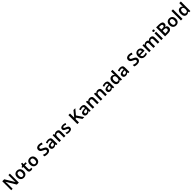

<svg xmlns="http://www.w3.org/2000/svg" viewBox="1816 -5786 10822 10822"><g transform="rotate(-45 7227.5 -375.0)"><path d="M700 0H541L203 -560H199Q202 -515 204.5 -463.5Q207 -412 208 -360V0H93V-714H251L588 -158H591Q589 -198 587 -250Q585 -302 584 -351V-714H700Z M1358 -272Q1358 -137 1288 -63.5Q1218 10 1098 10Q1024 10 966 -23Q908 -56 875 -119Q842 -182 842 -272Q842 -407 911.5 -479.5Q981 -552 1101 -552Q1176 -552 1234 -519.5Q1292 -487 1325 -424.5Q1358 -362 1358 -272ZM971 -272Q971 -186 1001.5 -139Q1032 -92 1100 -92Q1168 -92 1198.5 -139Q1229 -186 1229 -272Q1229 -358 1198.5 -404Q1168 -450 1099 -450Q1032 -450 1001.5 -404Q971 -358 971 -272Z M1698 -91Q1721 -91 1743.5 -95.5Q1766 -100 1785 -106V-12Q1765 -3 1733 3.5Q1701 10 1666 10Q1620 10 1582 -5.5Q1544 -21 1522 -59Q1500 -97 1500 -165V-447H1427V-502L1507 -546L1547 -661H1626V-542H1780V-447H1626V-166Q1626 -128 1646 -109.5Q1666 -91 1698 -91Z M2378 -272Q2378 -137 2308 -63.5Q2238 10 2118 10Q2044 10 1986 -23Q1928 -56 1895 -119Q1862 -182 1862 -272Q1862 -407 1931.5 -479.5Q2001 -552 2121 -552Q2196 -552 2254 -519.5Q2312 -487 2345 -424.5Q2378 -362 2378 -272ZM1991 -272Q1991 -186 2021.5 -139Q2052 -92 2120 -92Q2188 -92 2218.5 -139Q2249 -186 2249 -272Q2249 -358 2218.5 -404Q2188 -450 2119 -450Q2052 -450 2021.5 -404Q1991 -358 1991 -272Z M3223 -195Q3223 -100 3154 -45Q3085 10 2963 10Q2845 10 2763 -30V-150Q2808 -130 2862 -113.5Q2916 -97 2972 -97Q3036 -97 3066 -122Q3096 -147 3096 -188Q3096 -233 3058 -259Q3020 -285 2947 -316Q2903 -335 2863 -361Q2823 -387 2797 -427Q2771 -467 2771 -529Q2771 -621 2835.5 -672.5Q2900 -724 3008 -724Q3065 -724 3114.5 -712Q3164 -700 3214 -678L3173 -575Q3128 -594 3087.5 -605Q3047 -616 3004 -616Q2952 -616 2925 -592.5Q2898 -569 2898 -532Q2898 -502 2913 -482Q2928 -462 2959.5 -445Q2991 -428 3041 -406Q3098 -381 3139 -354Q3180 -327 3201.5 -289Q3223 -251 3223 -195Z M3562 -552Q3667 -552 3721.5 -506Q3776 -460 3776 -364V0H3687L3662 -75H3658Q3623 -31 3584 -10.5Q3545 10 3478 10Q3405 10 3357 -31Q3309 -72 3309 -158Q3309 -242 3370.5 -284Q3432 -326 3557 -331L3651 -334V-361Q3651 -412 3626 -434.5Q3601 -457 3556 -457Q3515 -457 3477.5 -445Q3440 -433 3403 -417L3363 -505Q3403 -526 3454.5 -539Q3506 -552 3562 -552ZM3585 -254Q3502 -251 3470 -225.5Q3438 -200 3438 -157Q3438 -118 3460.5 -101.5Q3483 -85 3520 -85Q3575 -85 3613 -116.5Q3651 -148 3651 -210V-256Z M4224 -552Q4315 -552 4366.5 -505Q4418 -458 4418 -353V0H4292V-328Q4292 -450 4192 -450Q4116 -450 4088 -402Q4060 -354 4060 -265V0H3934V-542H4031L4049 -471H4056Q4082 -513 4127.5 -532.5Q4173 -552 4224 -552Z M4945 -157Q4945 -75 4886.5 -32.5Q4828 10 4719 10Q4662 10 4621.5 2Q4581 -6 4543 -23V-130Q4583 -111 4631.5 -98Q4680 -85 4723 -85Q4775 -85 4798 -101Q4821 -117 4821 -144Q4821 -160 4812 -172.5Q4803 -185 4776.5 -200Q4750 -215 4698 -237Q4646 -257 4611.5 -278.5Q4577 -300 4559.5 -329Q4542 -358 4542 -404Q4542 -477 4599.5 -514.5Q4657 -552 4753 -552Q4803 -552 4847.5 -542Q4892 -532 4937 -512L4897 -419Q4859 -435 4823 -446Q4787 -457 4749 -457Q4666 -457 4666 -410Q4666 -393 4676.5 -381Q4687 -369 4713.5 -355.5Q4740 -342 4789 -323Q4837 -304 4872 -283.5Q4907 -263 4926 -233Q4945 -203 4945 -157Z M5920 0H5773L5561 -316L5494 -263V0H5366V-714H5494V-378Q5514 -403 5535 -429Q5556 -455 5577 -481L5770 -714H5915L5653 -400Z M6217 -552Q6322 -552 6376.5 -506Q6431 -460 6431 -364V0H6342L6317 -75H6313Q6278 -31 6239 -10.5Q6200 10 6133 10Q6060 10 6012 -31Q5964 -72 5964 -158Q5964 -242 6025.5 -284Q6087 -326 6212 -331L6306 -334V-361Q6306 -412 6281 -434.5Q6256 -457 6211 -457Q6170 -457 6132.5 -445Q6095 -433 6058 -417L6018 -505Q6058 -526 6109.5 -539Q6161 -552 6217 -552ZM6240 -254Q6157 -251 6125 -225.5Q6093 -200 6093 -157Q6093 -118 6115.5 -101.5Q6138 -85 6175 -85Q6230 -85 6268 -116.5Q6306 -148 6306 -210V-256Z M6879 -552Q6970 -552 7021.5 -505Q7073 -458 7073 -353V0H6947V-328Q6947 -450 6847 -450Q6771 -450 6743 -402Q6715 -354 6715 -265V0H6589V-542H6686L6704 -471H6711Q6737 -513 6782.5 -532.5Q6828 -552 6879 -552Z M7521 -552Q7612 -552 7663.5 -505Q7715 -458 7715 -353V0H7589V-328Q7589 -450 7489 -450Q7413 -450 7385 -402Q7357 -354 7357 -265V0H7231V-542H7328L7346 -471H7353Q7379 -513 7424.5 -532.5Q7470 -552 7521 -552Z M8089 -552Q8194 -552 8248.5 -506Q8303 -460 8303 -364V0H8214L8189 -75H8185Q8150 -31 8111 -10.5Q8072 10 8005 10Q7932 10 7884 -31Q7836 -72 7836 -158Q7836 -242 7897.5 -284Q7959 -326 8084 -331L8178 -334V-361Q8178 -412 8153 -434.5Q8128 -457 8083 -457Q8042 -457 8004.5 -445Q7967 -433 7930 -417L7890 -505Q7930 -526 7981.5 -539Q8033 -552 8089 -552ZM8112 -254Q8029 -251 7997 -225.5Q7965 -200 7965 -157Q7965 -118 7987.5 -101.5Q8010 -85 8047 -85Q8102 -85 8140 -116.5Q8178 -148 8178 -210V-256Z M8640 10Q8545 10 8487 -61Q8429 -132 8429 -270Q8429 -410 8488 -481Q8547 -552 8643 -552Q8703 -552 8741.5 -529Q8780 -506 8803 -473H8809Q8806 -487 8803 -516Q8800 -545 8800 -570V-760H8926V0H8828L8805 -71H8800Q8777 -37 8739 -13.5Q8701 10 8640 10ZM8678 -92Q8748 -92 8776.5 -132Q8805 -172 8806 -253V-269Q8806 -356 8778.5 -402.5Q8751 -449 8676 -449Q8618 -449 8587.5 -401.5Q8557 -354 8557 -268Q8557 -182 8588 -137Q8619 -92 8678 -92Z M9303 -552Q9408 -552 9462.5 -506Q9517 -460 9517 -364V0H9428L9403 -75H9399Q9364 -31 9325 -10.5Q9286 10 9219 10Q9146 10 9098 -31Q9050 -72 9050 -158Q9050 -242 9111.5 -284Q9173 -326 9298 -331L9392 -334V-361Q9392 -412 9367 -434.5Q9342 -457 9297 -457Q9256 -457 9218.5 -445Q9181 -433 9144 -417L9104 -505Q9144 -526 9195.5 -539Q9247 -552 9303 -552ZM9326 -254Q9243 -251 9211 -225.5Q9179 -200 9179 -157Q9179 -118 9201.5 -101.5Q9224 -85 9261 -85Q9316 -85 9354 -116.5Q9392 -148 9392 -210V-256Z M10390 -195Q10390 -100 10321 -45Q10252 10 10130 10Q10012 10 9930 -30V-150Q9975 -130 10029 -113.5Q10083 -97 10139 -97Q10203 -97 10233 -122Q10263 -147 10263 -188Q10263 -233 10225 -259Q10187 -285 10114 -316Q10070 -335 10030 -361Q9990 -387 9964 -427Q9938 -467 9938 -529Q9938 -621 10002.5 -672.5Q10067 -724 10175 -724Q10232 -724 10281.5 -712Q10331 -700 10381 -678L10340 -575Q10295 -594 10254.5 -605Q10214 -616 10171 -616Q10119 -616 10092 -592.5Q10065 -569 10065 -532Q10065 -502 10080 -482Q10095 -462 10126.5 -445Q10158 -428 10208 -406Q10265 -381 10306 -354Q10347 -327 10368.5 -289Q10390 -251 10390 -195Z M10731 -552Q10840 -552 10903.5 -487Q10967 -422 10967 -306V-242H10609Q10611 -168 10650 -127.5Q10689 -87 10758 -87Q10810 -87 10852 -97.5Q10894 -108 10938 -128V-27Q10898 -8 10855 1Q10812 10 10752 10Q10673 10 10611.5 -20.5Q10550 -51 10515.5 -113Q10481 -175 10481 -267Q10481 -406 10550 -479Q10619 -552 10731 -552ZM10731 -459Q10680 -459 10648.5 -426.5Q10617 -394 10612 -330H10845Q10844 -386 10816.5 -422.5Q10789 -459 10731 -459Z M11715 -552Q11807 -552 11853.5 -505Q11900 -458 11900 -353V0H11774V-329Q11774 -450 11682 -450Q11616 -450 11588 -407Q11560 -364 11560 -282V0H11434V-329Q11434 -450 11341 -450Q11272 -450 11246 -402Q11220 -354 11220 -265V0H11094V-542H11191L11209 -471H11216Q11240 -513 11283.5 -532.5Q11327 -552 11374 -552Q11435 -552 11476.5 -531.5Q11518 -511 11540 -468H11550Q11575 -512 11620 -532Q11665 -552 11715 -552Z M12121 -751Q12150 -751 12170.5 -736.5Q12191 -722 12191 -685Q12191 -648 12170.5 -633Q12150 -618 12121 -618Q12092 -618 12071.5 -633Q12051 -648 12051 -685Q12051 -722 12071.5 -736.5Q12092 -751 12121 -751ZM12184 -542V0H12058V-542Z M12572 -714Q12711 -714 12782.5 -674Q12854 -634 12854 -535Q12854 -473 12823 -431Q12792 -389 12734 -379V-374Q12773 -367 12805 -348.5Q12837 -330 12855.5 -295.5Q12874 -261 12874 -205Q12874 -108 12805.5 -54Q12737 0 12618 0H12357V-714ZM12589 -423Q12665 -423 12693.5 -447Q12722 -471 12722 -518Q12722 -566 12687.5 -587Q12653 -608 12579 -608H12485V-423ZM12485 -320V-107H12601Q12679 -107 12709.5 -137Q12740 -167 12740 -217Q12740 -263 12708.5 -291.5Q12677 -320 12595 -320Z M13493 -272Q13493 -137 13423 -63.5Q13353 10 13233 10Q13159 10 13101 -23Q13043 -56 13010 -119Q12977 -182 12977 -272Q12977 -407 13046.5 -479.5Q13116 -552 13236 -552Q13311 -552 13369 -519.5Q13427 -487 13460 -424.5Q13493 -362 13493 -272ZM13106 -272Q13106 -186 13136.5 -139Q13167 -92 13235 -92Q13303 -92 13333.5 -139Q13364 -186 13364 -272Q13364 -358 13333.5 -404Q13303 -450 13234 -450Q13167 -450 13136.5 -404Q13106 -358 13106 -272Z M13749 0H13623V-760H13749Z M14089 10Q13994 10 13936 -61Q13878 -132 13878 -270Q13878 -410 13937 -481Q13996 -552 14092 -552Q14152 -552 14190.5 -529Q14229 -506 14252 -473H14258Q14255 -487 14252 -516Q14249 -545 14249 -570V-760H14375V0H14277L14254 -71H14249Q14226 -37 14188 -13.5Q14150 10 14089 10ZM14127 -92Q14197 -92 14225.5 -132Q14254 -172 14255 -253V-269Q14255 -356 14227.5 -402.5Q14200 -449 14125 -449Q14067 -449 14036.5 -401.5Q14006 -354 14006 -268Q14006 -182 14037 -137Q14068 -92 14127 -92Z"/></g></svg>

Font: Noto Sans Kannada SemiBold
Style: Regular
Weight: 600
Designer: Jelle Bosma - Monotype Design Team
Foundry: Monotype Imaging Inc.
Version: Version 2.005; ttfautohint (v1.8.4.7-5d5b)